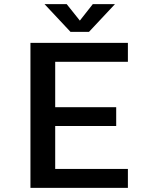

<svg xmlns="http://www.w3.org/2000/svg" viewBox="-20 -907 750 927"><path d="M597.5 -608.5H246.5V-389.5H541V-298.5H246.5V-91.5H597.5V0H127V-700H597.5ZM535 -887 409.5 -753H320.5L195 -887H302L365.5 -807.5L428 -887Z"/></svg>

Font: League Mono Medium
Style: Regular
Weight: 500
Width: 6
Designer: Tyler Finck
Foundry: The League of Moveable Type / Tyler Finck
Version: Version 2.300;RELEASE